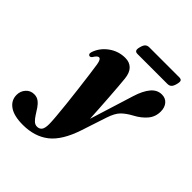

<svg xmlns="http://www.w3.org/2000/svg" viewBox="-358 -762 1153 1153"><g transform="rotate(45 218.0 -186.0)"><path d="M377 -342.5Q396.5 -405.5 424.8 -439Q453 -472.5 492.5 -472.5Q523.5 -472.5 541.8 -451Q560 -429.5 560 -395Q560 -350 532.2 -317.2Q504.5 -284.5 460 -261Q421 -240 397 -216.2Q373 -192.5 355.5 -140L302.5 21Q261.5 144.5 195.8 196Q130 247.5 30.5 247.5Q-45.5 247.5 -84.5 220Q-123.5 192.5 -123.5 146.5Q-123.5 114.5 -103 91.5Q-82.5 68.5 -51 68.5Q-27.5 68.5 -10.8 81.2Q6 94 18.8 113Q31.5 132 43.2 150.8Q55 169.5 68.2 182.2Q81.5 195 98.5 195Q117.5 195 128.5 181.5Q139.5 168 139.5 131.5Q139.5 113 136 70.5Q132.5 28 126.5 -27.2Q120.5 -82.5 113.5 -139.8Q106.5 -197 100 -246.2Q93.5 -295.5 89 -324.5Q85.5 -345.5 80 -354.5Q74.5 -363.5 67 -363.5Q55 -363.5 38 -336Q30.5 -326 21 -328Q16 -329 12.8 -335Q9.5 -341 13.5 -353.5Q30.5 -404.5 77 -438.5Q123.5 -472.5 182 -472.5Q218.5 -472.5 240.8 -450Q263 -427.5 267.5 -382Q270 -359 273 -321Q276 -283 279.2 -237.8Q282.5 -192.5 285.2 -147Q288 -101.5 290 -63.5ZM198 -579.5Q203.5 -601.5 213.2 -610.2Q223 -619 238 -619H493Q508 -619 512.5 -610.8Q517 -602.5 511 -580Q505.5 -558.5 496 -549.5Q486.5 -540.5 471.5 -540.5H216.5Q201.5 -540.5 196.8 -549.5Q192 -558.5 198 -579.5Z"/></g></svg>

Font: Fraunces 72pt Black
Style: Italic
Weight: 900
Italic angle: -16°
Version: Version 1.000;[b76b70a41]